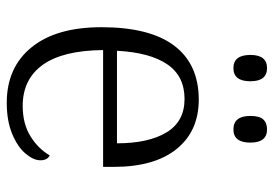

<svg xmlns="http://www.w3.org/2000/svg" viewBox="-138 -642 791 554"><g transform="rotate(90 257.0 -365.5)"><path d="M59 -263Q59 -403 112.5 -473.5Q166 -544 268 -544Q359 -544 410.5 -480Q462 -416 462 -299V-268H125Q126 -152 167.5 -94Q209 -36 286 -36Q337 -36 373 -58Q409 -80 429 -114Q443 -107 443 -87Q443 -67 423.5 -44Q404 -21 366.5 -5.5Q329 10 277 10Q175 10 117 -61.5Q59 -133 59 -263ZM394 -308Q394 -399 362.5 -451Q331 -503 266 -503Q200 -503 166 -453Q132 -403 127 -308ZM139 -693Q139 -741 177 -741Q215 -741 215 -693Q215 -644 177 -644Q139 -644 139 -693ZM315 -693Q315 -719 325 -730Q335 -741 354 -741Q392 -741 392 -693Q392 -644 354 -644Q315 -644 315 -693Z"/></g></svg>

Font: Noto Serif Light
Style: Regular
Weight: 300
Designer: Monotype Design Team
Foundry: Monotype Imaging Inc.
Version: Version 1.001